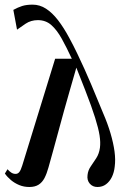

<svg xmlns="http://www.w3.org/2000/svg" viewBox="-26 -768 548 806"><path d="M67.5 -73.5 205.5 -521.5H275.5Q253.5 -569 233.2 -605.5Q213 -642 189.5 -662.8Q166 -683.5 133 -683.5Q104 -683.5 81.5 -668.5Q59 -653.5 45.5 -643.5L30 -726.5Q49 -737 67 -742.8Q85 -748.5 111 -748.5Q141 -748.5 167.2 -731.5Q193.5 -714.5 217.8 -683Q242 -651.5 265 -608.5Q282.5 -576.5 298.2 -543.5Q314 -510.5 328.8 -477.8Q343.5 -445 357 -413.2Q370.5 -381.5 382.8 -351.2Q395 -321 406.5 -294Q426 -249 438 -208.2Q450 -167.5 454.8 -132.2Q459.5 -97 455.5 -68Q453 -44.5 443.8 -25.2Q434.5 -6 419.2 5.5Q404 17 383 17Q363 17 350.8 2.8Q338.5 -11.5 341.5 -33.5Q343.5 -53 355 -69.5Q366.5 -86 378.2 -104.2Q390 -122.5 393.5 -147.5Q396.5 -170 392 -199.2Q387.5 -228.5 373.2 -274Q359 -319.5 331.5 -390L294.5 -484L265 -381.5Q254 -344.5 242.8 -303Q231.5 -261.5 220 -219.5Q208.5 -177.5 197.8 -138Q187 -98.5 177.5 -65Q170.5 -39.5 161 -21Q151.5 -2.5 136.2 7.2Q121 17 97 17Q74.5 17 55 9Q35.5 1 20 -12Q4.5 -25 -5.5 -39.5L5.5 -57.5Q14 -48 22 -43Q30 -38 39.5 -38Q49 -38 55.2 -46Q61.5 -54 67.5 -73.5Z"/></svg>

Font: Merriweather 144pt Medium
Style: Italic
Weight: 500
Italic angle: -7.8°
Version: Version 2.101